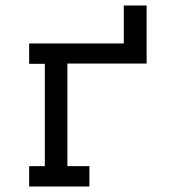

<svg xmlns="http://www.w3.org/2000/svg" viewBox="-20 -678 640 698"><path d="M86 0V-74H143V-446H86V-520H430V-658H513V-447H225V-74H305V0Z"/></svg>

Font: Iosevka HT Extended
Style: Regular
Weight: 400
Width: 7
Monospace: yes
Designer: Belleve Invis
Foundry: Belleve Invis
Version: Version 32.3.0; ttfautohint (v1.8.4)